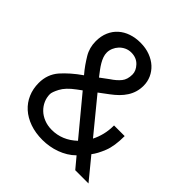

<svg xmlns="http://www.w3.org/2000/svg" viewBox="-198 -879 1034 1034"><g transform="rotate(45 319.5 -362.0)"><path d="M51.1 -193.2Q51.1 -258.5 91.3 -305Q111.5 -327.8 136.9 -350.1Q162.3 -372.5 194.6 -394.9Q175.4 -417.3 160.5 -438.7Q145.6 -460.2 133.2 -480.8Q109.4 -520.6 109.4 -569.6Q109.4 -608.7 122.7 -639.4Q136 -670.1 159.6 -691.2Q183.2 -712.4 215.6 -723.4Q247.9 -734.4 285.5 -734.4Q326.3 -734.4 359 -721.9Q391.7 -709.5 414.4 -688.6Q437.1 -667.6 449.4 -640.1Q461.6 -612.6 461.6 -582.4Q461.6 -556.5 454.9 -534.1Q448.2 -511.7 435.5 -492Q422.9 -472.3 405.2 -454.7Q387.4 -437.1 365.1 -420.5L311.8 -380.7L469.8 -187.9Q484 -215.6 492 -248Q500 -280.5 500 -318.2H581Q581 -241.5 562.5 -195.7Q543.7 -148.4 523.1 -122.5L623.6 0H522.7L471.2 -61.8Q453.1 -43.7 430.9 -30.2Q408.7 -16.7 384.2 -7.8Q359.7 1.1 333.8 5.5Q307.9 9.9 282.7 9.9Q229 9.9 186.1 -5.3Q143.1 -20.6 113.1 -47.6Q83.1 -74.6 67.1 -111.9Q51.1 -149.1 51.1 -193.2ZM136.4 -193.2Q136.4 -167.6 146.7 -144.4Q157 -121.1 175.6 -103.2Q194.2 -85.2 220.9 -74.6Q247.5 -63.9 279.8 -63.9Q359 -63.9 421.2 -122.5L247.2 -332.4Q247.2 -332.4 247.2 -332.4L220.2 -312.5Q171.9 -277 153.8 -242.2Q136.4 -208.8 136.4 -193.2ZM260.3 -443.2 308.2 -478.7Q339.1 -498.9 358 -522Q376.4 -544.7 376.4 -582.4Q376.4 -610.4 352.3 -636Q327.8 -661.9 288.4 -661.9Q267.8 -661.9 250.4 -653.6Q233 -645.2 220.7 -631.9Q208.5 -618.6 201.5 -601.9Q194.6 -585.2 194.6 -568.2Q194.6 -553.3 199.9 -538Q205.3 -522.7 214.3 -507.3Q223.4 -491.8 235.3 -475.9Q247.2 -459.9 260.3 -443.2Z"/></g></svg>

Font: Inter P
Style: Regular
Weight: 400
Designer: Rasmus Andersson
Foundry: rsms
Version: Version 3.018;git-588b23468